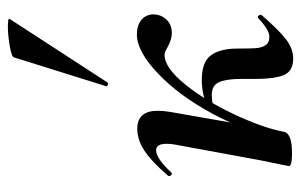

<svg xmlns="http://www.w3.org/2000/svg" viewBox="-162 -610 783 500"><g transform="rotate(-90 230.0 -360.5)"><path d="M389 -396Q414 -396 428 -384Q442 -372 442 -353Q442 -334 429 -319.5Q416 -305 393 -305Q377 -305 357 -316Q343 -324 337 -324Q303 -324 259.5 -270Q216 -216 181 -141Q146 -66 136 -12L118 -14Q135 -109 182.5 -197.5Q230 -286 288 -341Q346 -396 389 -396ZM47 0 51 -21Q61 -68 62 -74L103 -297Q105 -306 105 -319Q105 -346 88 -346Q67 -346 30 -306Q29 -305 27 -305Q24 -305 22 -308.5Q20 -312 22 -315Q58 -357 86.5 -376Q115 -395 144 -395Q191 -395 191 -342Q191 -327 188 -309L136 -12Q131 8 80 8Q47 8 47 0ZM274 -86V-124Q274 -161 266 -181Q258 -201 232 -201Q219 -201 205 -198L200 -212Q235 -227 271 -227Q319 -227 336 -202.5Q353 -178 353 -136Q353 -102 354 -87Q355 -72 361.5 -61.5Q368 -51 384 -51Q394 -51 407.5 -60Q421 -69 432 -80Q433 -81 435 -81Q438 -81 440 -77.5Q442 -74 440 -71Q402 -27 377.5 -8Q353 11 327 11Q294 11 284 -13.5Q274 -38 274 -86ZM255 -476 330 -716Q331 -722 359 -727Q387 -732 411 -732Q434 -732 430 -727L265 -473Q264 -470 258.5 -472Q253 -474 255 -476Z"/></g></svg>

Font: Cormorant Infant
Style: Bold Italic
Weight: 700
Italic angle: -10°
Designer: Christian Thalmann (Catharsis Fonts)
Foundry: Catharsis Fonts
Version: Version 4.000